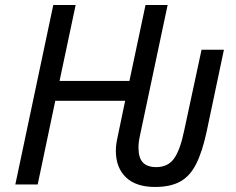

<svg xmlns="http://www.w3.org/2000/svg" viewBox="-20 -734 938 764"><path d="M597 10Q521 10 481 -28.5Q441 -67 441 -134Q441 -159 448 -189L478 -333H200L130 0H41L192 -714H281L217 -412H495L559 -714H647L537 -195Q531 -168 531 -147Q531 -106 548.5 -87.5Q566 -69 602 -69Q648 -69 672.5 -103Q697 -137 713 -215L782 -536H871L802 -209Q785 -130 760.5 -81.5Q736 -33 697 -11.5Q658 10 597 10Z"/></svg>

Font: Noto Sans
Style: Italic
Weight: 400
Italic angle: -12°
Designer: Monotype Design Team
Foundry: Monotype Imaging Inc.
Version: Version 2.013; ttfautohint (v1.8.4.7-5d5b)